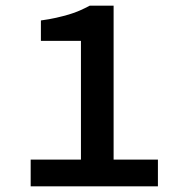

<svg xmlns="http://www.w3.org/2000/svg" viewBox="-20 -656 640 676"><path d="M88 0V-94H265V-512H124V-584Q154 -588 178 -593.5Q202 -599 222.5 -605Q243 -611 261 -619Q279 -627 296 -636H380V-94H536V0Z"/></svg>

Font: Source Code Pro Semibold
Style: Regular
Weight: 600
Monospace: yes
Designer: Paul D. Hunt, Teo Tuominen
Foundry: Adobe Systems Incorporated
Version: Version 2.030;PS 1.000;hotconv 16.6.51;makeotf.lib2.5.65220